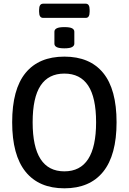

<svg xmlns="http://www.w3.org/2000/svg" viewBox="-20 -1014 698 1041"><path d="M329 7Q191 7 118.5 -83Q46 -173 46 -351Q46 -530 118.5 -618.5Q191 -707 329 -707Q467 -707 539.5 -618.5Q612 -530 612 -351Q612 -173 539.5 -83Q467 7 329 7ZM329 -85Q501 -85 501 -351Q501 -485 458 -550Q415 -615 329 -615Q243 -615 200 -550Q157 -485 157 -351Q157 -85 329 -85ZM329 -752Q300 -752 287.5 -758.5Q275 -765 275 -777V-842Q275 -854 287.5 -860.5Q300 -867 329 -867Q359 -867 371 -860.5Q383 -854 383 -842V-777Q383 -766 371 -759Q359 -752 329 -752ZM214 -917Q192 -917 192 -950V-961Q192 -994 214 -994H445Q466 -994 466 -961V-950Q466 -917 445 -917Z"/></svg>

Font: Asap Semi Condensed Medium
Style: Regular
Weight: 500
Width: 4
Designer: Pablo Cosgaya
Foundry: Omnibus-Type
Version: Version 3.001; ttfautohint (v1.8.4.7-5d5b)